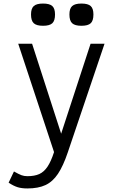

<svg xmlns="http://www.w3.org/2000/svg" viewBox="-20 -864 640 1080"><path d="M134 196Q101.5 196 78.5 188.8Q55.5 181.5 28.5 163.5L58.5 100.5Q86 116 100.8 121.5Q115.5 127 134 127Q174.5 127 201 115Q227.5 103 247.2 73.5Q267 44 284 -8.5L82.5 -618H160.5L324 -112L489.5 -618H568L361 -6Q335.5 69.5 306 113.8Q276.5 158 235.8 177Q195 196 134 196ZM438 -719Q401.5 -719 386 -733.2Q370.5 -747.5 370.5 -782.5Q370.5 -816 386 -830Q401.5 -844 438 -844Q475 -844 490.2 -830Q505.5 -816 505.5 -782.5Q505.5 -747.5 490.2 -733.2Q475 -719 438 -719ZM222 -719Q185.5 -719 170 -733.2Q154.5 -747.5 154.5 -782.5Q154.5 -816 170 -830Q185.5 -844 222 -844Q259 -844 274.2 -830Q289.5 -816 289.5 -782.5Q289.5 -747.5 274.2 -733.2Q259 -719 222 -719Z"/></svg>

Font: Victor Mono Thin
Style: Regular
Weight: 100
Monospace: yes
Designer: Rune Bjørnerås
Version: Version 1.561;gftools[0.9.30]